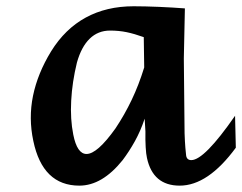

<svg xmlns="http://www.w3.org/2000/svg" viewBox="-20 -581 773 613"><path d="M441.9 -202.1Q428.7 -162.6 410.6 -130.1Q392.6 -97.7 371.6 -69.8Q306.2 11.7 233.4 11.7Q116.2 11.7 86.4 -130.9Q70.8 -203.6 85.4 -275.1Q100.1 -346.7 143.1 -417Q187.5 -488.8 253.7 -524.9Q319.8 -561 406.7 -561Q423.8 -561 444.6 -560.5Q465.3 -560.1 487.1 -559.1Q508.8 -558.1 530.3 -556.9Q551.8 -555.7 570.3 -554.2L566.9 -394V-395L569.3 -155.3Q570.3 -127.4 571.8 -109.6Q573.2 -91.8 574.2 -85Q576.2 -69.8 590.8 -69.8Q632.3 -69.8 730.5 -211.4L732.9 -109.4Q644 11.7 553.7 11.7Q468.3 11.7 449.2 -76.7Q446.3 -89.4 445.1 -111.3Q443.8 -133.3 444.3 -161.1ZM439 -462.4Q409.2 -473.1 384.3 -478.3Q359.4 -483.4 331.5 -483.4Q293 -483.4 266.4 -457.5Q239.7 -431.6 225.6 -381.3Q210.4 -318.8 207.3 -259.5Q204.1 -200.2 213.9 -151.4Q226.1 -89.4 256.3 -89.4Q290.5 -89.4 348.6 -170.9Q377.9 -214.8 400.6 -262.5Q423.3 -310.1 440.4 -365.7ZM209 -487.8Q246.6 -528.8 245.1 -510.7Q240.7 -495.1 217.5 -451.2Q194.3 -407.2 183.6 -391.6Q178.2 -388.7 181.6 -414.1Q191.9 -448.7 209 -487.8Z"/></svg>

Font: IranNastaliq
Style: Regular
Weight: 400
Designer: Hossein Zahedi
Version: Version 1.5